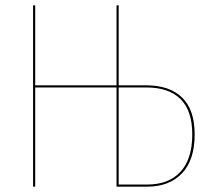

<svg xmlns="http://www.w3.org/2000/svg" viewBox="-20 -700 797 720"><path d="M710 -196Q710 -100 662.5 -50Q615 0 531 0H417V-372H112V0H104V-680H112V-380H417V-680H425V-380H528Q616 -380 663 -334Q710 -288 710 -196ZM701 -196Q701 -285 657 -328.5Q613 -372 529 -372H425V-8H532Q613 -8 657 -56Q701 -104 701 -196Z"/></svg>

Font: Fira Sans Compressed Eight
Style: Regular
Weight: 100
Width: 1
Designer: bBox Type GmbH & Carrois Corporate GbR & Edenspiekermann AG
Foundry: bBox Type GmbH & Carrois Corporate GbR & Edenspiekermann AG
Version: Version 4.301